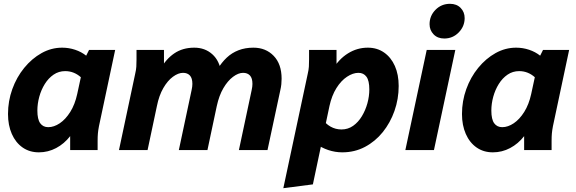

<svg xmlns="http://www.w3.org/2000/svg" viewBox="-20 -787 3019 1007"><path d="M22 -189Q22 -257 44.5 -319.5Q67 -382 107 -431Q147 -480 198 -508.5Q249 -537 306 -537Q341 -537 374 -526Q407 -515 432 -495L447 -525H584L499 -125Q495 -104 493.5 -87.5Q492 -71 492 -49V0H348V-73Q317 -33 274.5 -10.5Q232 12 184 12Q135 12 98.5 -13.5Q62 -39 42 -84.5Q22 -130 22 -189ZM176 -207Q176 -161 191 -140.5Q206 -120 233 -120Q263 -120 293.5 -140.5Q324 -161 348.5 -200Q373 -239 385 -294L404 -382Q386 -398 365.5 -406Q345 -414 322 -414Q288 -414 261 -395.5Q234 -377 215 -346.5Q196 -316 186 -279.5Q176 -243 176 -207Z M604 0 689 -400Q694 -421 695 -437.5Q696 -454 696 -476V-525H840V-414L821 -424Q850 -477 894 -507Q938 -537 999 -537Q1055 -537 1093.5 -502.5Q1132 -468 1140 -406L1121 -424Q1142 -459 1169 -484.5Q1196 -510 1231 -523.5Q1266 -537 1309 -537Q1374 -537 1415.5 -494Q1457 -451 1457 -374Q1457 -360 1455.5 -345Q1454 -330 1450 -313L1383 0H1233L1300 -315Q1302 -324 1303 -332Q1304 -340 1304 -347Q1304 -377 1291 -391Q1278 -405 1255 -405Q1230 -405 1202 -384Q1174 -363 1151.5 -324.5Q1129 -286 1117 -231L1068 0H918L985 -315Q987 -324 988 -332Q989 -340 989 -347Q989 -377 976 -391Q963 -405 940 -405Q915 -405 887 -384.5Q859 -364 836.5 -325Q814 -286 803 -231L754 0Z M1466 200 1594 -400Q1599 -421 1600 -437.5Q1601 -454 1601 -476V-525H1745V-414L1726 -424Q1757 -477 1805 -507Q1853 -537 1909 -537Q1958 -537 1994.5 -511.5Q2031 -486 2051 -441Q2071 -396 2071 -336Q2071 -268 2049 -205.5Q2027 -143 1987.5 -94Q1948 -45 1894 -16.5Q1840 12 1775 12Q1738 12 1702 0Q1666 -12 1636 -34L1665 -169Q1687 -138 1713.5 -123Q1740 -108 1771 -108Q1805 -108 1832 -127Q1859 -146 1878 -177.5Q1897 -209 1907 -245.5Q1917 -282 1917 -318Q1917 -364 1902 -384.5Q1887 -405 1860 -405Q1831 -405 1800 -384.5Q1769 -364 1744.5 -325Q1720 -286 1708 -231L1621 180Z M2106 0 2218 -525H2368L2256 0ZM2233 -660Q2233 -704 2264 -735.5Q2295 -767 2340 -767Q2375 -767 2396 -745.5Q2417 -724 2417 -692Q2417 -649 2386 -617Q2355 -585 2310 -585Q2275 -585 2254 -607Q2233 -629 2233 -660Z M2403 -189Q2403 -257 2425.5 -319.5Q2448 -382 2488 -431Q2528 -480 2579 -508.5Q2630 -537 2687 -537Q2722 -537 2755 -526Q2788 -515 2813 -495L2828 -525H2965L2880 -125Q2876 -104 2874.5 -87.5Q2873 -71 2873 -49V0H2729V-73Q2698 -33 2655.5 -10.5Q2613 12 2565 12Q2516 12 2479.5 -13.5Q2443 -39 2423 -84.5Q2403 -130 2403 -189ZM2557 -207Q2557 -161 2572 -140.5Q2587 -120 2614 -120Q2644 -120 2674.5 -140.5Q2705 -161 2729.5 -200Q2754 -239 2766 -294L2785 -382Q2767 -398 2746.5 -406Q2726 -414 2703 -414Q2669 -414 2642 -395.5Q2615 -377 2596 -346.5Q2577 -316 2567 -279.5Q2557 -243 2557 -207Z"/></svg>

Font: Radio Canada
Style: Italic
Weight: 400
Italic angle: -12°
Designer: Charles Daoud, Etienne Aubert Bonn, Alexandre Saumier Demers, Jacques Le Bailly
Foundry: Radio-Canada
Version: Version 2.104;gftools[0.9.28.dev5+ged2979d]